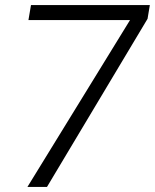

<svg xmlns="http://www.w3.org/2000/svg" viewBox="-20 -736 610 756"><path d="M102 -716H570L561 -662L165 0H88L492 -657H92Z"/></svg>

Font: Poppins Light
Style: Italic
Weight: 300
Italic angle: -10°
Designer: Ninad Kale (Devanagari), Jonny Pinhorn (Latin)
Foundry: Indian Type Foundry
Version: Version 3.200;PS 1.000;hotconv 16.6.54;makeotf.lib2.5.65590